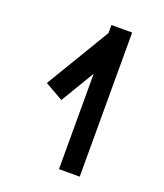

<svg xmlns="http://www.w3.org/2000/svg" viewBox="-130 -784 743 870"><g transform="rotate(20 241.5 -349.5)"><path d="M357 -2V-697H257V-658L72 -350L160 -300L257 -462V-2Z"/></g></svg>

Font: Teller
Style: Regular
Weight: 400
Version: Version 3.020;FEAKit 1.0